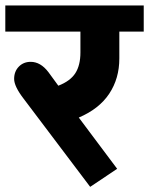

<svg xmlns="http://www.w3.org/2000/svg" viewBox="-35 -672 556 716"><path d="M53.6 -303.3Q17.7 -349.8 17.7 -377.7Q17.7 -405.5 35.1 -423.4Q52.6 -441.4 79.4 -441.4Q116.3 -441.4 145.6 -402.9L182.5 -352.4Q227 -369.6 246 -399.1Q264.9 -428.7 264.9 -476.2V-554.1H-15.2V-651.7H501V-554.1H410V-454Q410 -379.2 372.3 -322.5Q334.7 -265.9 258.8 -233.6L401.9 -42.5L301.3 24.8Z"/></svg>

Font: Khula
Style: Bold
Weight: 700
Designer: Erin McLaughlin, Steve Matteson
Version: Version 1.000;PS 1.0;hotconv 1.0.72;makeotf.lib2.5.5900; ttf